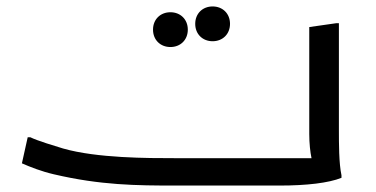

<svg xmlns="http://www.w3.org/2000/svg" viewBox="-20 -576 1168 596"><path d="M640 -448C671 -448 694 -470 694 -502C694 -534 671 -556 640 -556C609 -556 586 -534 586 -502C586 -470 609 -448 640 -448ZM509 -430C540 -430 563 -452 563 -484C563 -516 540 -538 509 -538C478 -538 455 -516 455 -484C455 -452 478 -430 509 -430ZM1032 -172V-504H1024L940 -492V-160C940 -131 943 -104 947 -85H524C438 -85 281 -85 176 -115C153 -122 96 -139 74 -150H66L48 -69C73 -58 108 -44 147 -35C292 -1 404 0 524 0H848C932 0 1000 -8 1040 -24V-32C1032 -68 1032 -132 1032 -172Z"/></svg>

Font: Kufam Arabic Latin Roman Normal
Style: Regular
Weight: 400
Designer: Wael Morcos & Artur Schmal
Version: Version 1.200;PS 001.200;hotconv 1.0.88;makeotf.lib2.5.64775